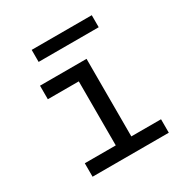

<svg xmlns="http://www.w3.org/2000/svg" viewBox="-163 -835 927 965"><g transform="rotate(-30 300.0 -352.5)"><path d="M99.1 -528.3H369.1V-78.1H541.5V0H99.1V-78.1H278.8V-449.7H99.1ZM501.5 -635.3H152.8V-705.1H501.5Z"/></g></svg>

Font: RobotoMono-Regular
Style: Regular
Weight: 400
Designer: Google
Version: Version 2.000985; 2015; ttfautohint (v1.3)